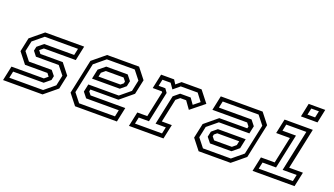

<svg xmlns="http://www.w3.org/2000/svg" viewBox="-66 -1251 3046 1753"><g transform="rotate(20 1457.0 -375.0)"><path d="M2.5 0 32.5 -141.5H347.5L384.5 -172L384 -169.5L361 -199.5H143L62 -302.5L90.5 -437L215.5 -540H594L564 -398.5H254L217 -368L217.5 -371L241.5 -340.5H458.5L539.5 -237.5L511 -103L386 0ZM48.8 -39.5H377.2L476.2 -121.5L498 -222.5L433 -303.2H211.5L175.8 -348.8L184.2 -389.2L242.5 -437.5H534.2L548 -501.8H225.2L125.8 -419.8L104 -318.8L166.8 -239.2H388.2L426.2 -192.2L417.8 -152L359.5 -103.8H62.5Z M1127.5 -540 1208.5 -437 1178 -294.5 1053.5 -191.5H781.5L777 -172L801 -141.5H1138.5L1108.5 0H702L621 -103L692 -437L817 -540ZM1054.2 -437.5 1094.8 -386.8 1083.5 -333.8 1031 -290.2H761L780.8 -384.2L845.8 -437.5ZM1099.2 -501.8H828L723.2 -415.2L660.8 -122.5L727.5 -38H1076L1089.5 -102.2H772.5L731.8 -153.5L747.8 -228.5H1043.8L1142.5 -309.8L1165.5 -417.8ZM1028.5 -398.5H856L819 -368L810.5 -328H1023.5L1049 -349L1053 -368Z M1225.5 0 1255.5 -141H1352.5L1406 -391.5L1400 -399H1311.5L1341.5 -540H1468L1493.5 -500L1540.5 -540H1735L1821 -430.5L1689.5 -324.5L1636.5 -398.5H1579.5L1542.5 -368L1494 -140.5H1591L1561 0ZM1270.2 -38.5H1533L1546.5 -102.2H1447L1508.2 -389.8L1564.5 -436.2H1666.5L1706.8 -379.5L1766.5 -427.8L1711.2 -500.5H1547L1484.5 -448.5L1448.5 -500.5H1368.8L1355.2 -436.5H1420.2L1446.2 -400L1382.8 -102.2H1283.8Z M1902.5 0 1821.5 -103 1852 -245.5 1976.5 -348.5H2248.5L2253 -368L2229 -398.5H1891.5L1921.5 -540H2328L2409 -437L2338 -103L2213 0ZM1975.8 -102.5 1935.2 -153.2 1946.5 -206.2 1999 -249.8H2269L2249.2 -155.8L2184.2 -102.5ZM1930.8 -38.2H2202L2306.8 -124.8L2369.2 -417.5L2302.5 -502H1954L1940.5 -437.8H2257.5L2298.2 -386.5L2282.2 -311.5H1986.2L1887.5 -230.2L1864.5 -122.2ZM2001.5 -141.5H2174L2211 -172L2219.5 -212H2006.5L1981 -191L1977 -172Z M2671.5 -618.5 2699 -750H2860L2832.5 -618.5ZM2722.2 -654H2796.2L2810 -718.2H2736ZM2426.5 0 2456.5 -141.5H2590L2644.5 -398.5H2511L2541 -540H2815.5L2731 -141.5H2864.5L2834.5 0ZM2472.5 -38.2H2804.2L2818 -102.5H2681.5L2766.5 -502.2H2571.2L2557.8 -438H2689L2617.5 -102.5H2486.2Z"/></g></svg>

Font: Tourney Thin
Style: Italic
Weight: 100
Italic angle: -12°
Designer: Tyler Finck
Foundry: Etcetera Type Co
Version: Version 1.015